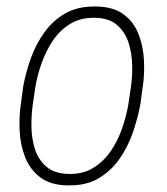

<svg xmlns="http://www.w3.org/2000/svg" viewBox="-20 -558 512 589"><path d="M43.9 -238.3 51.3 -293.5Q59.1 -335.9 74.5 -378.9Q89.8 -421.9 116 -458.5Q142.1 -495.1 180.7 -517.1Q219.2 -539.1 273.9 -538.1Q327.1 -537.6 358.9 -514.2Q390.6 -490.7 405 -453.4Q419.4 -416 421.6 -373.5Q423.8 -331.1 418 -292L410.2 -235.8Q402.3 -194.3 387.2 -150.6Q372.1 -106.9 346.2 -70.1Q320.3 -33.2 282 -10.7Q243.7 11.7 189 10.7Q135.3 10.3 103.5 -13.9Q71.8 -38.1 57.1 -75.7Q42.5 -113.3 40.3 -156.2Q38.1 -199.2 43.9 -238.3ZM88.9 -293.9 80.6 -237.8Q76.2 -207 76.4 -170.7Q76.7 -134.3 86.9 -101.3Q97.2 -68.4 122.1 -46.9Q147 -25.4 190.9 -24.4Q234.4 -23.4 266.4 -43.2Q298.3 -63 319.8 -94.5Q341.3 -126 354.2 -163.3Q367.2 -200.7 373.5 -235.8L381.8 -292.5Q386.2 -322.3 385.5 -358.2Q384.8 -394 374.5 -426.5Q364.3 -459 339.8 -480.7Q315.4 -502.4 271.5 -503.4Q227.1 -504.4 195.1 -484.6Q163.1 -464.8 141.8 -432.9Q120.6 -400.9 107.7 -364.3Q94.7 -327.6 88.9 -293.9Z"/></svg>

Font: Roboto Condensed ExtraLight
Style: Italic
Weight: 250
Italic angle: -12°
Designer: Christian Robertson
Foundry: Google
Version: Version 3.008; 2023